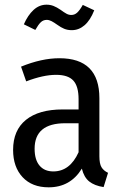

<svg xmlns="http://www.w3.org/2000/svg" viewBox="-20 -788 526 821"><path d="M442 -49 423 12Q384 6 361.5 -12Q339 -30 330 -67Q281 13 188 13Q117 13 76.5 -30.5Q36 -74 36 -147Q36 -231 91 -275.5Q146 -320 248 -320H316V-364Q316 -419 293.5 -443.5Q271 -468 220 -468Q165 -468 92 -440L70 -503Q158 -539 234 -539Q405 -539 405 -368V-120Q405 -88 414 -73Q423 -58 442 -49ZM316 -137V-261H259Q128 -261 128 -152Q128 -105 149 -80Q170 -55 208 -55Q279 -55 316 -137ZM225 -682Q211 -692 200.5 -697.5Q190 -703 180 -703Q165 -703 154.5 -693Q144 -683 131 -660L82 -684Q99 -723 123.5 -745.5Q148 -768 179 -768Q195 -768 209 -762.5Q223 -757 239 -746Q254 -735 264 -729.5Q274 -724 285 -724Q299 -724 310 -734Q321 -744 334 -767L383 -744Q366 -701 341.5 -680Q317 -659 287 -659Q269 -659 254.5 -665Q240 -671 225 -682Z"/></svg>

Font: Fira Sans Condensed
Style: Regular
Weight: 400
Width: 3
Designer: bBox Type GmbH & Carrois Corporate GbR & Edenspiekermann AG
Foundry: bBox Type GmbH & Carrois Corporate GbR & Edenspiekermann AG
Version: Version 4.301